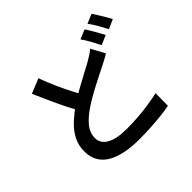

<svg xmlns="http://www.w3.org/2000/svg" viewBox="-196 -1087 1392 1392"><g transform="rotate(-45 500.0 -390.5)"><path d="M770 -558Q748 -545 725.5 -533Q703 -521 677 -508Q645 -492 603 -471Q561 -450 514 -424.5Q467 -399 421 -369Q356 -327 317.5 -281Q279 -235 279 -181Q279 -125 333 -94.5Q387 -64 495 -64Q548 -64 607 -68.5Q666 -73 722 -81.5Q778 -90 820 -100L819 28Q778 36 728 41.5Q678 47 621 50.5Q564 54 499 54Q426 54 363.5 42Q301 30 254.5 4.5Q208 -21 182 -63.5Q156 -106 156 -168Q156 -229 182.5 -279.5Q209 -330 256 -373.5Q303 -417 361 -456Q410 -488 459 -515.5Q508 -543 552 -566Q596 -589 627 -606Q653 -621 674 -634.5Q695 -648 713 -663ZM296 -777Q320 -712 347.5 -650.5Q375 -589 402.5 -536Q430 -483 453 -442L352 -383Q325 -427 296.5 -484Q268 -541 239.5 -604Q211 -667 183 -731ZM783 -791Q796 -773 810.5 -748Q825 -723 839 -698Q853 -673 863 -654L790 -622Q775 -653 753 -693Q731 -733 711 -761ZM899 -835Q912 -816 927.5 -791Q943 -766 957.5 -741.5Q972 -717 981 -699L909 -667Q893 -699 870.5 -738Q848 -777 827 -805Z"/></g></svg>

Font: Noto Sans SC SemiBold
Style: Regular
Weight: 600
Designer: Ryoko NISHIZUKA 西塚涼子 (kana, bopomofo & ideographs); Paul D. Hunt (Latin, Greek & Cyrillic); Sandoll Communications 산돌커뮤니
Foundry: Adobe
Version: Version 2.004-H2;hotconv 1.0.118;makeotfexe 2.5.65603